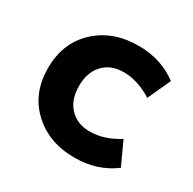

<svg xmlns="http://www.w3.org/2000/svg" viewBox="-116 -599 733 729"><g transform="rotate(30 250.0 -235.0)"><path d="M295 10Q182 10 110 -57.5Q38 -125 38 -235Q38 -345 110 -412.5Q182 -480 295 -480Q394 -480 467 -425L421 -325Q358 -365 295 -365Q240 -365 207 -330Q174 -295 174 -235Q174 -175 207 -140Q240 -105 295 -105Q358 -105 421 -145L467 -45Q394 10 295 10Z"/></g></svg>

Font: Gantari
Style: Bold
Weight: 700
Designer: Anugrah Pasau
Foundry: Lafontype
Version: Version 1.000